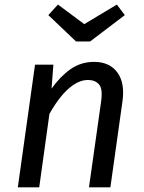

<svg xmlns="http://www.w3.org/2000/svg" viewBox="-20 -805 620 825"><path d="M384.4 -539.1Q450.4 -539.1 483.9 -494.2Q517.3 -449.2 506.3 -370.2L454.3 0H362.3L414.3 -367.7Q422.3 -423.5 405.4 -442.4Q388.5 -461.3 358.7 -461.3Q325.9 -461.3 295.5 -440.4Q265.2 -419.5 239.3 -386.6Q213.4 -353.6 192.4 -315.6L148.5 0H56.5L130.5 -527.1H209.4L201.5 -424.2Q238.4 -476.2 282.9 -507.7Q327.5 -539.1 384.4 -539.1ZM342 -701.3 482.1 -785.4 516.3 -740.1 367.2 -626.8H306.7L187.7 -740.1L229 -785.4Z"/></svg>

Font: Fira Sans Variable
Style: Italic
Weight: 397
Italic angle: -8°
Designer: Carrois Corporate & Edenspiekermann AG
Foundry: Carrois Corporate GbR & Edenspiekermann AG
Version: Version 4.202